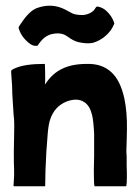

<svg xmlns="http://www.w3.org/2000/svg" viewBox="-20 -645 480 667"><path d="M421 -195Q421 -173 420 -152Q418 -120 420 -102V-71Q422 -18 419 0Q419 2 417 2H309Q308 2 308 0Q306 -6 306 -53Q307 -86 307 -105V-141V-180Q305 -223 300 -245Q292 -278 273 -290Q250 -306 213 -293Q169 -276 154 -229Q149 -215 146 -184L141 -117Q137 -49 137 0Q137 2 135 2H29Q27 2 27 0Q30 -39 29 -55Q28 -73 28 -116Q28 -143 29 -172Q30 -217 29 -229Q28 -233 25 -281Q22 -324 22 -347Q21 -357 19 -390Q18 -399 20 -401Q24 -405 35 -409Q68 -423 134 -423Q136 -423 136 -422Q137 -400 137 -370Q137 -359 136 -351Q162 -391 198 -407Q231 -423 283 -423Q335 -424 367 -394Q398 -366 412 -303Q422 -255 421 -195ZM70 -505Q55 -520 48 -538Q44 -547 45 -551Q46 -554 54 -565Q83 -609 111 -618Q161 -635 206 -612Q207 -612 220 -604.5Q233 -597 238 -596Q254 -592 271 -593Q293 -596 306 -609Q308 -611 310.5 -615.5Q313 -620 316 -622Q320 -623 328 -620Q344 -615 358 -598.5Q372 -582 377 -564H378H377L378 -563H377Q368 -539 347.5 -521Q327 -503 302 -496Q280 -492 251 -499Q235 -503 213 -519Q195 -532 168 -528Q142 -525 123 -503L115 -493L111 -487Q109 -485 100 -486Q88 -487 70 -505Z"/></svg>

Font: Tovari Sans
Style: Bold
Weight: 700
Designer: Verneri Kontto, Denis Ignatov
Foundry: Verneri Kontto
Version: Version 1.10 May 7, 2019